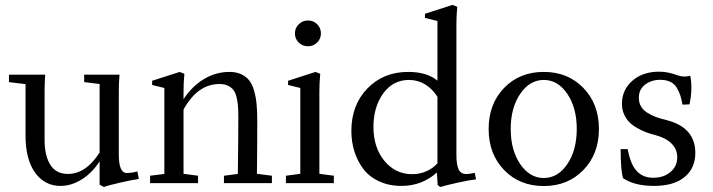

<svg xmlns="http://www.w3.org/2000/svg" viewBox="-20 -746 2904 782"><path d="M226.1 11.2Q162.1 11.2 123 -42.7Q84 -96.7 84 -194.3V-403.3L16.6 -411.6V-441.9H164.1Q161.6 -407.7 161.6 -377V-176.3Q161.6 -111.8 185.1 -74.7Q208.5 -37.6 256.3 -37.6Q330.6 -37.6 385.7 -125V-403.8L322.8 -411.6V-441.9H466.8Q463.9 -409.2 463.9 -377V-116.7Q463.9 -41.5 496.1 -41.5Q517.6 -41.5 539.6 -47.9L545.4 -17.1Q522 -14.2 469.5 -2.2Q417 9.8 403.3 15.6L385.7 6.3V-88.9Q355.5 -42 313.2 -15.4Q271 11.2 226.1 11.2Z M591.3 0V-30.3L649.4 -37.6V-387.7L599.6 -399.9V-417L711.9 -453.1L731 -445.3Q727.5 -407.7 727.5 -373V-341.8Q761.2 -394 810.1 -423.6Q858.9 -453.1 914.6 -453.1Q942.4 -453.1 962.6 -443.6Q982.9 -434.1 995.4 -418Q1007.8 -401.9 1015.1 -376Q1022.5 -350.1 1025.1 -321.5Q1027.8 -293 1027.8 -253.9Q1027.8 -144 1026.4 -38.1L1087.4 -30.3V0H892.1V-30.3L948.7 -37.6Q950.7 -190.9 950.7 -270Q950.7 -296.9 949.2 -315.2Q947.8 -333.5 943.1 -351.6Q938.5 -369.6 930.2 -380.1Q921.9 -390.6 908 -397.2Q894 -403.8 874 -403.8Q784.7 -403.8 727.5 -299.8V-38.1L786.6 -30.3V0Z M1234.4 -557.6Q1211.9 -557.6 1196.5 -572.8Q1181.2 -587.9 1181.2 -609.9Q1181.2 -631.8 1196.8 -647.2Q1212.4 -662.6 1234.4 -662.6Q1256.3 -662.6 1271.7 -647.5Q1287.1 -632.3 1287.1 -609.9Q1287.1 -587.9 1271.7 -572.8Q1256.3 -557.6 1234.4 -557.6ZM1144.5 0V-30.3L1203.1 -38.1V-387.7L1153.3 -399.9V-417L1265.1 -453.1L1284.2 -445.3Q1280.8 -407.7 1280.8 -373V-38.1L1339.8 -30.3V0Z M1773.4 15.6 1762.7 7.8 1759.3 -43.5Q1698.7 11.2 1615.2 11.2Q1564 11.2 1523.7 -7.6Q1483.4 -26.4 1459.5 -58.3Q1435.5 -90.3 1423.3 -129.6Q1411.1 -168.9 1411.1 -212.9Q1411.1 -318.4 1476.3 -385.7Q1541.5 -453.1 1642.6 -453.1Q1718.8 -453.1 1761.7 -417.5V-660.6L1710.9 -672.9V-689.9L1823.2 -726.1L1842.3 -718.3Q1838.9 -681.6 1838.9 -646.5V-115.7Q1838.9 -73.2 1848.4 -55.2Q1857.9 -37.1 1879.4 -37.1Q1890.1 -37.1 1913.6 -42L1918.9 -15.6Q1892.1 -12.7 1842.8 -1.7Q1793.5 9.3 1773.4 15.6ZM1658.7 -36.6Q1691.9 -36.6 1719 -49.6Q1746.1 -62.5 1761.7 -81.1V-351.6Q1741.2 -384.3 1711.4 -402.3Q1681.6 -420.4 1646 -420.4Q1580.1 -420.4 1540.5 -365Q1501 -309.6 1501 -229Q1501 -145 1545.7 -90.8Q1590.3 -36.6 1658.7 -36.6Z M2194.8 11.7Q2096.2 11.7 2033.2 -53.5Q1970.2 -118.7 1970.2 -220.7Q1970.2 -322.8 2033.2 -387.9Q2096.2 -453.1 2194.8 -453.1Q2293 -453.1 2356.2 -387.7Q2419.4 -322.3 2419.4 -220.7Q2419.4 -119.1 2356.2 -53.7Q2293 11.7 2194.8 11.7ZM2098.6 -77.9Q2137.2 -21 2194.8 -21Q2252.4 -21 2290.8 -77.9Q2329.1 -134.8 2329.1 -220.7Q2329.1 -306.6 2290.8 -363.5Q2252.4 -420.4 2194.8 -420.4Q2137.2 -420.4 2098.6 -363.5Q2060.1 -306.6 2060.1 -220.7Q2060.1 -134.8 2098.6 -77.9Z M2517.6 -20.5Q2507.8 -53.2 2507.8 -138.7H2536.6Q2547.4 -78.1 2572.8 -50Q2598.1 -22 2640.6 -22Q2683.1 -22 2710.7 -45.4Q2738.3 -68.8 2738.3 -105.5Q2738.3 -138.7 2714.8 -161.6Q2691.4 -184.6 2648.9 -195.8Q2627.9 -201.2 2611.1 -207.5Q2594.2 -213.9 2575.2 -224.6Q2556.2 -235.4 2543.2 -248.3Q2530.3 -261.2 2521.7 -280.5Q2513.2 -299.8 2513.2 -323.2Q2513.2 -379.9 2555.4 -417Q2597.7 -454.1 2665 -454.1Q2699.7 -454.1 2737.8 -439.9Q2765.6 -429.7 2791 -437.5Q2795.9 -417.5 2795.9 -389.6Q2795.9 -354.5 2788.1 -320.8L2759.8 -319.8Q2755.4 -342.8 2751 -356.7Q2746.6 -370.6 2737.1 -387.5Q2727.5 -404.3 2710.4 -412.6Q2693.4 -420.9 2668.9 -420.9Q2633.3 -420.9 2607.7 -401.6Q2582 -382.3 2582 -347.7Q2582 -327.6 2590.8 -312.5Q2599.6 -297.4 2616.5 -286.9Q2633.3 -276.4 2650.9 -269.8Q2668.5 -263.2 2692.9 -257.3Q2812 -227.5 2812 -123.5Q2812 -61 2768.3 -24.9Q2724.6 11.2 2644 11.2Q2563.5 11.2 2517.6 -20.5Z"/></svg>

Font: Elstob 10pt
Style: Regular
Weight: 400
Designer: Peter S. Baker
Version: Version 1.015